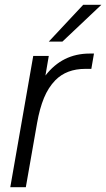

<svg xmlns="http://www.w3.org/2000/svg" viewBox="-20 -783 444 803"><path d="M373 -559 362 -495H337Q258 -495 211 -447Q182 -417 164 -373.5Q146 -330 135 -268L88 0H23L119 -549H184L170 -467Q241 -559 355 -559ZM241 -609H184L328 -763H404Z"/></svg>

Font: Open Sauce One Light Italic
Style: Regular
Weight: 300
Italic angle: -10°
Designer: Alfredo Marco Pradil
Foundry: Creative Sauce Fz LLC
Version: Version 1.477